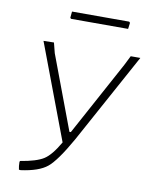

<svg xmlns="http://www.w3.org/2000/svg" viewBox="-89 -870 742 943"><g transform="rotate(10 281.5 -398.5)"><path d="M478 -804 483 -799 479 -768H194L190 -773L193 -804ZM67 -32 69 -37Q149 -50 184.5 -72.5Q220 -95 259 -163L80 -638L132 -639L145 -588L283 -220H290L491 -590L515 -638H563L317 -188Q252 -73 210.5 -39Q169 -5 79 7L71 6Q67 -11 67 -32Z"/></g></svg>

Font: Alegreya Sans SC Light
Style: Italic
Weight: 300
Italic angle: -7°
Designer: Juan Pablo del Peral
Foundry: Huerta Tipografica
Version: Version 2.007